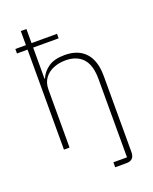

<svg xmlns="http://www.w3.org/2000/svg" viewBox="-169 -833 900 1126"><g transform="rotate(-20 280.5 -270.0)"><path d="M350 200V169H435V-320Q435 -407 397 -448Q359 -489 289 -489Q249 -489 214.5 -475Q180 -461 159 -432.5Q138 -404 138 -361V0H103V-624H37V-652H103V-740H138V-652H297V-624H138V-430H141Q156 -467 193 -493.5Q230 -520 296 -520Q380 -520 425 -470.5Q470 -421 470 -326V150Q470 174 458 187Q446 200 421 200Z"/></g></svg>

Font: IBM Plex Sans ExtraLight
Style: Regular
Weight: 250
Designer: Mike Abbink, Paul van der Laan, Pieter van Rosmalen
Foundry: Bold Monday
Version: Version 3.201